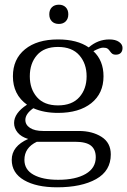

<svg xmlns="http://www.w3.org/2000/svg" viewBox="-20 -648 542 818"><path d="M190 -587Q190 -606 201 -617Q212 -628 231 -628Q249 -628 260 -617Q271 -606 271 -587Q271 -568 260 -557Q249 -546 231 -546Q212 -546 201 -557Q190 -568 190 -587ZM502 -444Q502 -430 494.5 -422.5Q487 -415 473 -415Q464 -415 459 -418.5Q454 -422 449 -429Q444 -437 438 -441Q432 -445 419 -445Q406 -445 378 -430Q421 -390 421 -323Q421 -250 369 -208.5Q317 -167 227 -167Q167 -167 122 -187Q88 -163 88 -137Q88 -116 108 -103Q128 -90 164 -90H316Q373 -90 412.5 -65Q452 -40 452 10Q452 80 389.5 115Q327 150 223 150Q135 150 82.5 119.5Q30 89 30 33Q30 -25 100 -56Q70 -65 55 -83.5Q40 -102 40 -124Q40 -166 95 -202Q35 -245 35 -323Q35 -396 86.5 -438Q138 -480 227 -480Q309 -480 358 -446Q397 -480 446 -480Q472 -480 487 -469.5Q502 -459 502 -444ZM349 -323Q349 -377 318 -412.5Q287 -448 227 -448Q168 -448 137.5 -413Q107 -378 107 -323Q107 -269 137.5 -234Q168 -199 227 -199Q287 -199 318 -234Q349 -269 349 -323ZM84 33Q84 75 123 96.5Q162 118 228 118Q302 118 345 93Q388 68 388 22Q388 -11 367.5 -27.5Q347 -44 299 -44H137Q84 -19 84 33Z"/></svg>

Font: Taviraj Light
Style: Regular
Weight: 300
Designer: Katatrad Team
Foundry: CadsonDemak
Version: Version 1.001